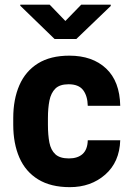

<svg xmlns="http://www.w3.org/2000/svg" viewBox="-20 -770 550 800"><path d="M252.4 -682.6 318.4 -750.5H441.4V-745.1L297.9 -607.4H207.5L64.5 -746.1V-750.5H187ZM345.7 -185.5H481Q478 -94.7 418.5 -42.5Q358.9 9.8 271 9.8Q191.4 9.8 138.9 -22.5Q86.4 -54.7 60.8 -113.3Q35.2 -171.9 35.2 -250.5V-277.8Q35.2 -356.4 60.8 -415Q86.4 -473.6 138.4 -505.9Q190.4 -538.1 269 -538.1Q365.2 -538.1 422.1 -484.6Q479 -431.2 481 -329.1H345.7Q344.7 -370.6 326.2 -394.8Q307.6 -418.9 265.6 -418.9Q229 -418.9 210.7 -400.9Q192.4 -382.8 186 -351.1Q179.7 -319.3 179.7 -277.8V-250.5Q179.7 -207.5 185.8 -176Q191.9 -144.5 210.7 -127.2Q229.5 -109.9 267.1 -109.9Q303.7 -109.9 324.2 -128.4Q344.7 -147 345.7 -185.5Z"/></svg>

Font: Robert Sans Black
Style: Regular
Weight: 900
Designer: Christian Robertson (extended by Adam Twardoch)
Foundry: Google
Version: Version 12.135;April 2, 2019;FontCreator 11.5.0.2425 64-bit;